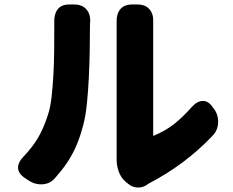

<svg xmlns="http://www.w3.org/2000/svg" viewBox="-20 -793 1040 856"><path d="M541 18Q519 0 509 -29Q499 -58 500 -87Q500 -91 500 -89Q500 -87 500 -89Q500 -91 500 -106Q500 -120 500 -161Q500 -202 500 -259.5Q500 -317 500 -380.5Q500 -444 500 -504Q500 -564 500 -610.5Q500 -657 500 -680Q500 -698 500 -697Q500 -696 500 -696Q499 -731 516.5 -752Q534 -773 569 -773H593Q628 -773 646.5 -751.5Q665 -730 663 -695Q663 -694 663 -696Q663 -698 663 -679Q663 -652 663 -601.5Q663 -551 663 -489.5Q663 -428 663 -367.5Q663 -307 663 -258.5Q663 -210 663 -187Q719 -210 757.5 -241Q796 -272 836 -317Q860 -343 885 -343Q910 -343 929 -314L934 -308Q954 -280 952.5 -245.5Q951 -211 926 -186Q865 -122 794 -69Q723 -16 640 27L635 31Q616 44 593 43Q570 42 552 27ZM90 0Q61 -20 60.5 -44.5Q60 -69 84 -94Q125 -137 149.5 -178.5Q174 -220 193 -279Q204 -310 209.5 -357Q215 -404 218 -458.5Q221 -513 221.5 -568Q222 -623 222 -670Q222 -694 222 -696.5Q222 -699 222 -695.5Q222 -692 222 -696Q221 -731 237.5 -752Q254 -773 289 -773H311Q346 -773 365 -751.5Q384 -730 382 -695Q382 -692 381.5 -690.5Q381 -689 381 -672Q381 -626 380 -567Q379 -508 376 -447Q373 -386 367.5 -331.5Q362 -277 352 -239Q337 -181 319 -140.5Q301 -100 279 -67.5Q257 -35 227 -1Q205 26 171 28.5Q137 31 108 12Z"/></svg>

Font: Chiron GoRound TC H
Style: Regular
Weight: 900
Designer: Ryoko NISHIZUKA 西塚涼子 (kana, bopomofo & ideographs); Paul D. Hunt (Latin, Greek & Cyrillic); Sandoll Communications 산돌커뮤니
Foundry: Adobe
Version: Version 1.000;hotconv 1.1.1;makeotfexe 2.6.0